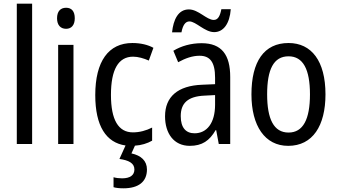

<svg xmlns="http://www.w3.org/2000/svg" viewBox="-20 -780 1829 1040"><path d="M154 0V-760H71V0Z M338 -738C308 -738 289 -719 289 -681C289 -644 308 -624 338 -624C367 -624 385 -644 385 -681C385 -719 368 -738 338 -738ZM378 -537H295V0H378Z M776 138C776 91 744 62 692 51L711 9C745 7 778 -3 804 -18V-89C772 -73 737 -63 700 -63C621 -63 581 -131 581 -266C581 -403 621 -473 701 -473C728 -473 759 -464 786 -452L811 -521C782 -537 743 -547 697 -547C568 -547 496 -448 496 -265C496 -97 555 -7 660 8L627 81C676 88 708 103 708 138C708 168 686 186 641 186C625 186 608 184 595 180V234C608 238 627 240 649 240C731 240 776 204 776 138Z M912 -605H963C970 -643 984 -664 1006 -664C1041 -664 1089 -606 1140 -606C1190 -606 1224 -651 1230 -730H1179C1172 -694 1161 -672 1138 -672C1099 -672 1055 -729 1003 -729C945 -729 919 -673 912 -605ZM1072 -546C1015 -546 962 -531 919 -505L945 -443C985 -465 1023 -478 1061 -478C1118 -478 1145 -443 1145 -359V-324L1075 -321C943 -316 874 -256 874 -150C874 -58 921 10 1008 10C1075 10 1115 -18 1148 -75H1151L1165 0H1227V-363C1227 -483 1181 -546 1072 -546ZM1088 -262 1145 -265V-213C1145 -113 1100 -58 1034 -58C988 -58 959 -87 959 -151C959 -220 996 -258 1088 -262Z M1743 -269C1743 -450 1667 -547 1543 -547C1410 -547 1342 -446 1342 -269C1342 -98 1415 10 1541 10C1674 10 1743 -99 1743 -269ZM1427 -269C1427 -404 1462 -475 1543 -475C1622 -475 1659 -404 1659 -269C1659 -134 1622 -62 1543 -62C1463 -62 1427 -135 1427 -269Z"/></svg>

Font: Noto Sans Gurmukhi UI Condensed
Style: Regular
Weight: 400
Width: 3
Designer: Jelle Bosma - Monotype Design Team
Foundry: Monotype Imaging Inc.
Version: Version 2.004